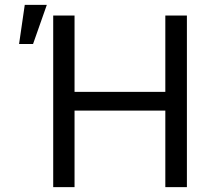

<svg xmlns="http://www.w3.org/2000/svg" viewBox="-20 -771 867 791"><path d="M199.2 -707H287.1V-392.6H661.1V-707H750V0H661.1V-315.4H287.1V0H199.2ZM82 -751H172.9L116.2 -589.8H58.6Z"/></svg>

Font: Pretendard Std
Style: Regular
Weight: 400
Designer: Base glyphs from Inter by Rasmus Andersson; Hangeul glyphs from Noto Sans CJK(Source Han Sans) by Jang Soo-young and Kan
Foundry: Kil Hyung-jin
Version: Version 1.309